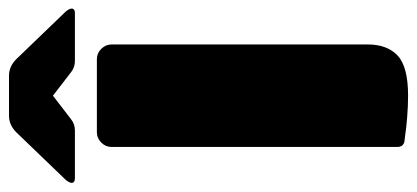

<svg xmlns="http://www.w3.org/2000/svg" viewBox="-308 -464 948 437"><g transform="rotate(-90 166.5 -246.0)"><path d="M166.7 -700H212.5Q233.3 -700 250 -683.3L358.3 -570.8Q365 -562.5 365 -557.5Q365 -550 354.2 -550H245.8Q231.7 -550 220.8 -558.3L166.7 -600L112.5 -558.3Q101.7 -550 87.5 -550H-20.8Q-31.7 -550 -31.7 -557.5Q-31.7 -562.5 -25 -570.8L83.3 -683.3Q100 -700 120.8 -700ZM50 183.3V-466.7Q50 -480 60 -490Q70 -500 83.3 -500H250Q263.3 -500 273.3 -490Q283.3 -480 283.3 -466.7V116.7Q283.3 160.8 257.9 184.6Q232.5 208.3 166.7 208.3Q143.3 208.3 117.5 206.2Q91.7 204.2 76.7 201.7L62.5 200Q50 197.5 50 183.3Z"/></g></svg>

Font: BoonTook Mon
Style: Regular
Weight: 400
Designer: Sungsit Sawaiwan
Foundry: FontUni
Version: Version 3.0